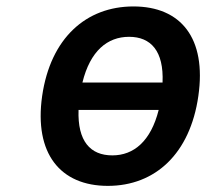

<svg xmlns="http://www.w3.org/2000/svg" viewBox="-20 -575 693 605"><path d="M319.8 10.7C469.2 10.7 579.1 -90.8 605 -272.5C631.3 -455.1 549.8 -554.7 400.4 -554.7C251.5 -554.7 139.2 -455.1 112.8 -272.5C86.9 -90.8 170.4 10.7 319.8 10.7ZM334 -85.4C264.6 -85.4 224.1 -129.9 227.5 -228.5H480C455.1 -129.9 401.4 -85.4 334 -85.4ZM386.7 -459C455.1 -459 496.6 -414.6 492.2 -314.9H239.7C264.2 -414.6 318.4 -459 386.7 -459Z"/></svg>

Font: Winston SemiBold
Style: Italic
Weight: 600
Italic angle: -8.13011°
Designer: Vernon Adams, Kim Jin-seong, David Berlow, Cristiano Sobral
Foundry: The Winston Project Authors
Version: Version 3.004